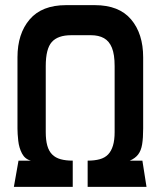

<svg xmlns="http://www.w3.org/2000/svg" viewBox="-20 -727 625 747"><path d="M537 -227V-504Q537 -596 490 -651.5Q443 -707 349 -707H237Q143 -707 95.5 -651.5Q48 -596 48 -504V-227Q48 -207 51 -179.5Q54 -152 65.5 -130Q77 -108 100 -102H52L34 0H263V-102Q236 -102 216 -107.5Q196 -113 183 -126Q170 -139 164 -160.5Q158 -182 158 -213V-470Q158 -537 181.5 -563.5Q205 -590 257 -590H334Q364 -590 384.5 -578.5Q405 -567 415.5 -541Q426 -515 426 -470V-213Q426 -182 419.5 -160.5Q413 -139 400.5 -126Q388 -113 368 -107.5Q348 -102 321 -102V0H550L534 -102H485Q506 -111 517.5 -126Q529 -141 533 -165.5Q537 -190 537 -227Z"/></svg>

Font: Advent Pro
Style: Bold
Weight: 700
Designer: VivaRado, Andreas Kalpakidis
Foundry: VivaRado, Andreas Kalpakidis
Version: Version 3.000